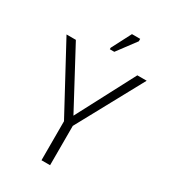

<svg xmlns="http://www.w3.org/2000/svg" viewBox="-186 -803 786 890"><g transform="rotate(30 206.5 -358.0)"><path d="M184 -205 -9 -563H41L207 -253L370 -563H420L225 -205ZM182 0V-218H228V0ZM223 -604H199V-612L253 -716H297V-703Z"/></g></svg>

Font: Darker Grotesque
Style: Regular
Weight: 400
Designer: Gabriel Lam
Foundry: TypeRant
Version: Version 1.000;gftools[0.9.28]